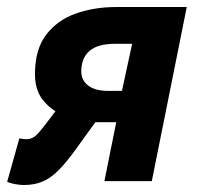

<svg xmlns="http://www.w3.org/2000/svg" viewBox="-33 -516 568 547"><path d="M264.4 0 298.2 -167.9H244.5Q201.5 -167.9 160.5 -182.1Q119.6 -196.4 93.1 -226.2Q66.6 -256 66.6 -304.4Q66.6 -374.9 98.2 -416.6Q129.7 -458.4 182.4 -477.2Q235.2 -496 298.3 -496H499.1L399.5 0ZM274.5 -257.1H314.4L343.5 -391.2H294.5Q245.4 -391.2 222 -370.9Q198.6 -350.7 198.6 -312.4Q198.6 -287.3 218.4 -272.2Q238.2 -257.1 274.5 -257.1ZM172.8 -262.7 287.9 -236 183.9 -92Q155.9 -53 133.6 -30.7Q111.2 -8.4 88.1 1.3Q64.9 11.1 34.5 11.1Q25 11.1 11.3 8.8Q-2.4 6.6 -12.6 2L22.1 -121.8Q29.6 -120.8 33.6 -120Q37.6 -119.3 41.6 -119.3Q58.6 -119.3 71 -131.5Q83.3 -143.6 108.5 -177.3Z"/></svg>

Font: Source Sans Variable
Style: Italic
Weight: 200
Italic angle: -11°
Designer: Paul D. Hunt
Foundry: Adobe Systems Incorporated
Version: Version 3.006;hotconv 1.0.111;makeotfexe 2.5.65597